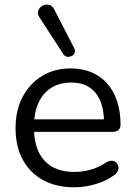

<svg xmlns="http://www.w3.org/2000/svg" viewBox="-20 -785 572 814"><path d="M295 9Q218 9 162.5 -21.5Q107 -52 76.5 -108Q46 -164 46 -242Q46 -318 76 -374.5Q106 -431 158.5 -463Q211 -495 280 -495Q329 -495 368 -478.5Q407 -462 434.5 -431Q462 -400 476.5 -356Q491 -312 491 -257Q491 -241 482 -233.5Q473 -226 456 -226H108V-279H437L421 -266Q421 -320 405 -357.5Q389 -395 358.5 -415Q328 -435 282 -435Q231 -435 195.5 -411.5Q160 -388 142 -346.5Q124 -305 124 -250V-244Q124 -152 168.5 -104Q213 -56 295 -56Q329 -56 362.5 -65Q396 -74 428 -95Q442 -104 453.5 -103.5Q465 -103 472 -96.5Q479 -90 481.5 -80.5Q484 -71 479.5 -60Q475 -49 462 -41Q429 -17 384 -4Q339 9 295 9ZM248 -556 147 -712Q139 -724 141 -735Q143 -746 151 -754Q159 -762 170 -764.5Q181 -767 192 -763Q203 -759 210 -745L294 -582Q300 -570 296.5 -561Q293 -552 283.5 -547.5Q274 -543 264.5 -544.5Q255 -546 248 -556Z"/></svg>

Font: Nunito ExtraLight
Style: Regular
Weight: 400
Version: Version 3.602